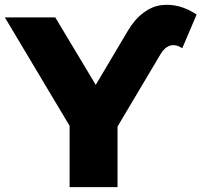

<svg xmlns="http://www.w3.org/2000/svg" viewBox="-40 -772 831 792"><path d="M771 -711.9 711.9 -573.2Q685.5 -590.3 662.6 -584Q639.6 -577.6 623 -549.8L444.8 -250V0H247.1V-252.9L-20 -700.2H188L355 -421.9L486.8 -644Q514.6 -691.4 550.5 -718.5Q586.4 -745.6 624 -750.5Q661.6 -755.4 698.7 -745.6Q735.8 -735.8 771 -711.9Z"/></svg>

Font: Montserrat ExtraBold
Style: Regular
Weight: 800
Designer: Julieta Ulanovsky
Foundry: Julieta Ulanovsky
Version: Version 9.000